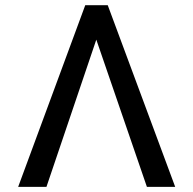

<svg xmlns="http://www.w3.org/2000/svg" viewBox="-20 -732 756 752"><path d="M555.4 0 357.2 -576.7 161.9 0H51.1L313.9 -711.6H402L666.2 0Z"/></svg>

Font: Interface
Style: Regular
Weight: 400
Designer: Rasmus Andersson
Foundry: rsms
Version: Version 1.8